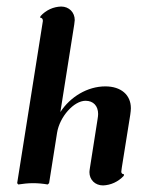

<svg xmlns="http://www.w3.org/2000/svg" viewBox="-20 -562 440 587"><path d="M32.5 -2 35.9 2C50 -0.2 65.7 -2 81.3 -2C95.9 -2 111.6 -0.5 125.7 2L130.1 -2L154.5 -156.2C162.4 -205.1 205.8 -253.9 241.5 -253.9C265.6 -253.9 280 -238 280 -213.4C280 -209.7 279.3 -203.4 278.1 -196.3L255.1 -49.8C254.2 -43.5 253.4 -38.6 253.4 -35.9C253.4 -12.5 270.5 4.9 295.2 4.9C318.8 3.9 340.8 -5.9 358.4 -24.4L359.1 -29.3C354 -29.3 350.8 -32.2 350.8 -37.1C350.8 -38.1 351.3 -42.7 352.5 -50.3L378.2 -210.9C379.4 -218.5 380.1 -226.6 380.1 -231.2C380.1 -271.7 350.3 -297.9 302 -297.9C247.3 -297.9 194.8 -265.9 164.6 -219.5L207 -487.3C208 -494.1 208.5 -498.3 208.5 -500.7C208.5 -523.9 191.4 -542 167 -542C143.3 -541.3 121.1 -531.5 103.8 -512.7L102.8 -507.8C108.2 -507.8 111.1 -504.4 111.1 -498Z"/></svg>

Font: RisaltypS01
Style: Medium
Weight: 500
Italic angle: -9°
Designer: gluk
Foundry: gluk
Version: Version 0.24